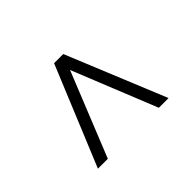

<svg xmlns="http://www.w3.org/2000/svg" viewBox="-79 -704 740 740"><g transform="rotate(45 291.0 -333.5)"><path d="M494 -141V-195L149 -334L494 -473V-526L87 -359V-309Z"/></g></svg>

Font: Gantari Light
Style: Regular
Weight: 300
Designer: Anugrah Pasau
Foundry: Lafontype
Version: Version 1.000